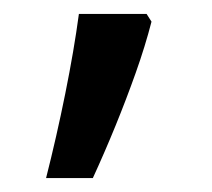

<svg xmlns="http://www.w3.org/2000/svg" viewBox="-20 -136 303 275"><path d="M190 -116 197 -105Q188 -70 174.5 -32Q161 6 145.5 44Q130 82 113 119H46Q61 60 73.5 -2Q86 -64 93 -116Z"/></svg>

Font: hexlsinhala05
Style: Book
Weight: 400
Designer: Jelle Bosma - Monotype Design Team
Foundry: Monotype Imaging Inc.
Version: Version 2.003